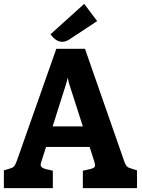

<svg xmlns="http://www.w3.org/2000/svg" viewBox="-21 -972 732 992"><path d="M687 -92V0H407V-90L443 -98Q457 -101 463.5 -105.5Q470 -110 470 -118Q470 -124 465 -141L442 -213H217L195 -144Q189 -128 189 -121Q189 -104 218 -98L252 -90V0H-1V-92L20 -98Q41 -103 49.5 -110.5Q58 -118 67 -144L270 -720H418L619 -144Q628 -118 636 -111Q644 -104 667 -98ZM407 -319 335 -543 329 -571 322 -543 251 -319ZM240 -795 414 -952 481 -863 337 -768Q318 -756 301 -756Q268 -756 240 -795Z"/></svg>

Font: Enriqueta
Style: Bold
Weight: 700
Designer: Viviana Monsalve, Gustavo Ibarra
Foundry: 72Puntos
Version: Version 2.000